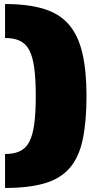

<svg xmlns="http://www.w3.org/2000/svg" viewBox="-20 -825 480 950"><path d="M5 -805Q118 -805 195.5 -781.5Q273 -758 319.5 -705Q366 -652 387 -564.5Q408 -477 408 -350Q408 -223 389.5 -135.5Q371 -48 326 5Q281 58 202.5 81.5Q124 105 5 105V-63Q49 -63 78.5 -77Q108 -91 125 -123.5Q142 -156 149.5 -211.5Q157 -267 157 -350Q157 -433 149.5 -488.5Q142 -544 125 -576.5Q108 -609 78.5 -623Q49 -637 5 -637Z"/></svg>

Font: Pathway Extreme 8pt Thin 12pt Black
Style: Regular
Weight: 900
Version: Version 1.001;gftools[0.9.26]